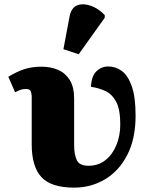

<svg xmlns="http://www.w3.org/2000/svg" viewBox="-20 -848 687 878"><path d="M319 10Q214 10 169.5 -38Q125 -86 125 -188V-406Q125 -420 120.5 -430.5Q116 -441 100 -441Q88 -441 78 -438.5Q68 -436 49 -426L18 -497Q58 -521 92 -532Q126 -543 170 -543Q211 -543 244.5 -529Q278 -515 298.5 -483Q319 -451 319 -396V-184Q319 -142 331 -116Q343 -90 385 -90Q430 -90 462.5 -116Q495 -142 512.5 -185Q530 -228 530 -279Q530 -348 511 -383Q492 -418 461.5 -432Q431 -446 396 -451Q398 -500 421 -522Q444 -544 475 -544Q509 -544 537 -523.5Q565 -503 582.5 -454Q600 -405 600 -319Q600 -214 562.5 -140.5Q525 -67 461 -28.5Q397 10 319 10ZM340 -600 270 -623 298 -772Q306 -814 334 -824Q362 -834 397 -821Q432 -808 459 -779V-767Z"/></svg>

Font: Noto Serif Black
Style: Regular
Weight: 900
Designer: Monotype Design Team
Foundry: Monotype Imaging Inc.
Version: Version 2.014; ttfautohint (v1.8.4.7-5d5b)